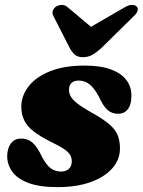

<svg xmlns="http://www.w3.org/2000/svg" viewBox="-20 -754 586 789"><path d="M230.5 -49Q251.5 -49 263.2 -60.5Q275 -72 275 -91Q275 -105.5 268.2 -117.2Q261.5 -129 242.8 -141.8Q224 -154.5 186.5 -172.5Q144 -194 117.8 -214.5Q91.5 -235 79.5 -259.8Q67.5 -284.5 67.5 -316Q68 -361.5 98 -399.8Q128 -438 185.8 -461.2Q243.5 -484.5 327.5 -484.5Q393.5 -484.5 435.8 -468.8Q478 -453 499 -425.5Q520 -398 520 -362Q520.5 -325 505.8 -305.8Q491 -286.5 465 -286.5Q440 -286.5 422 -302Q404 -317.5 385.5 -358.5Q368 -391 348.5 -407Q329 -423 303.5 -423Q285 -423 274.2 -413.5Q263.5 -404 263.5 -384.5Q263.5 -371.5 270.5 -358.2Q277.5 -345 297 -329.5Q316.5 -314 353.5 -293Q401 -267 427.2 -245Q453.5 -223 463.2 -199.2Q473 -175.5 473 -144.5Q473 -97.5 441 -61.8Q409 -26 351.8 -5.5Q294.5 15 217 15Q142.5 15 96.8 -2.2Q51 -19.5 30.2 -48.8Q9.5 -78 9.5 -113Q10.5 -146 25.2 -165.2Q40 -184.5 66 -184.5Q96.5 -184.5 116 -165.5Q135.5 -146.5 152.5 -109.5Q171 -75 189.2 -62Q207.5 -49 230.5 -49ZM394 -610 259 -723.5Q247.5 -734 234 -733.8Q220.5 -733.5 209 -726Q201 -720.5 197 -709.5Q193 -698.5 201 -685L267.5 -555Q277.5 -537.5 289 -528.2Q300.5 -519 321 -519Q341.5 -519 358.5 -528.2Q375.5 -537.5 395 -555L527 -685Q542.5 -698.5 545.2 -709.5Q548 -720.5 542.5 -726Q536.5 -733.5 522.8 -733.8Q509 -734 491.5 -723.5L295.5 -610Z"/></svg>

Font: Fraunces Black
Style: Italic
Weight: 900
Italic angle: -16°
Version: Version 1.000;[b76b70a41]